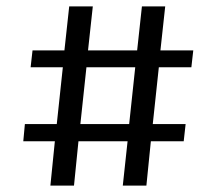

<svg xmlns="http://www.w3.org/2000/svg" viewBox="-20 -613 667 602"><path d="M53 -170 58 -224H158L177 -402H76L82 -455H182L197 -593H271L256 -455H410L425 -593H498L483 -455H586L580 -402H478L459 -224H562L556 -170H453L439 -31H365L380 -170H226L212 -31H138L152 -170ZM232 -224H385L404 -402H251Z"/></svg>

Font: Karmilla
Style: Regular
Weight: 400
Designer: Jonathan Pinhorn
Version: Version 1.000